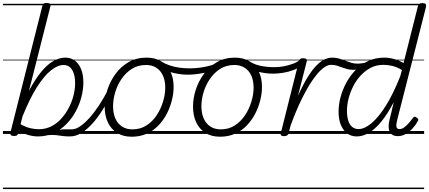

<svg xmlns="http://www.w3.org/2000/svg" viewBox="-20 -911 2919 1306"><path d="M456 17Q429 17 409.5 14.5Q390 12 372 9.5Q354 7 330.5 7Q307 7 274 13L291 -11Q329 -20 356 -24.5Q383 -29 402 -30.5Q421 -32 436.5 -31.5Q452 -31 467 -31Q476 -31 480 -23.5Q484 -16 482.5 -7Q481 2 474 9.5Q467 17 456 17ZM75 14Q61 14 54.5 8Q48 2 51 -10L268 -870Q271 -883 277.5 -887Q284 -891 298 -891Q313 -891 319.5 -885.5Q326 -880 323 -869L177 -293Q219 -372 260 -422Q301 -472 342.5 -495.5Q384 -519 424 -519Q480 -519 513.5 -473.5Q547 -428 547 -350Q547 -303 534 -252Q521 -201 495 -153Q469 -105 431 -66.5Q393 -28 344.5 -5.5Q296 17 238 17Q207 17 173 7.5Q139 -2 109 -22L104 -4Q102 5 95.5 9.5Q89 14 75 14ZM120 -66Q156 -46 186.5 -39Q217 -32 244 -32Q289 -32 327.5 -51Q366 -70 396 -103Q426 -136 447.5 -177Q469 -218 480 -261.5Q491 -305 491 -346Q491 -381 482.5 -409Q474 -437 456.5 -453Q439 -469 412 -469Q372 -469 325 -431Q278 -393 229.5 -315.5Q181 -238 133 -119ZM0 365H618V375H0ZM0 -20H618V0H0ZM0 -505H618V-500H0ZM0 -885H618V-875H0Z M456 17Q445 17 440 9.5Q435 2 436 -7Q437 -16 445.5 -23.5Q454 -31 468 -31Q494 -31 524.5 -51.5Q555 -72 588 -108.5Q621 -145 654 -195Q687 -245 718 -306Q723 -315 731.5 -314.5Q740 -314 746 -307.5Q752 -301 748 -292Q716 -225 681 -168.5Q646 -112 608.5 -70.5Q571 -29 533 -6Q495 17 456 17ZM618 365V375ZM618 -20V0ZM618 -505V-500ZM618 -885V-875Z M876 19Q817 19 776 -7Q735 -33 713.5 -79Q692 -125 692 -186Q692 -242 710.5 -300Q729 -358 765.5 -408Q802 -458 855 -488.5Q908 -519 977 -519Q1035 -519 1076 -494Q1117 -469 1139 -424.5Q1161 -380 1161 -320Q1161 -277 1149.5 -230Q1138 -183 1115.5 -139Q1093 -95 1059 -59Q1025 -23 979 -2Q933 19 876 19ZM881 -31Q935 -31 976.5 -58Q1018 -85 1046 -127.5Q1074 -170 1089 -219.5Q1104 -269 1104 -315Q1104 -362 1088.5 -396.5Q1073 -431 1043.5 -450Q1014 -469 973 -469Q919 -469 877.5 -443Q836 -417 807 -374.5Q778 -332 763.5 -283Q749 -234 749 -189Q749 -141 764.5 -105.5Q780 -70 809.5 -50.5Q839 -31 881 -31ZM618 365H1219V375H618ZM618 -20H1219V0H618ZM618 -505H1219V-500H618ZM618 -885H1219V-875H618Z M1257 -403Q1207 -403 1154.5 -416.5Q1102 -430 1053 -459Q1045 -465 1044 -472.5Q1043 -480 1047.5 -487Q1052 -494 1059.5 -496.5Q1067 -499 1075 -494Q1100 -478 1131.5 -467Q1163 -456 1198.5 -451Q1234 -446 1271 -446Q1305 -446 1342 -451Q1379 -456 1414.5 -466Q1450 -476 1478 -492Q1488 -498 1494 -492Q1500 -486 1500 -476Q1500 -466 1489 -460Q1430 -428 1369 -415.5Q1308 -403 1257 -403ZM1220 365V375ZM1220 -20V0ZM1220 -505V-500ZM1220 -885V-875Z M1477 19Q1418 19 1377 -7Q1336 -33 1314.5 -79Q1293 -125 1293 -186Q1293 -242 1311.5 -300Q1330 -358 1366.5 -408Q1403 -458 1456 -488.5Q1509 -519 1578 -519Q1636 -519 1677 -494Q1718 -469 1740 -424.5Q1762 -380 1762 -320Q1762 -277 1750.5 -230Q1739 -183 1716.5 -139Q1694 -95 1660 -59Q1626 -23 1580 -2Q1534 19 1477 19ZM1482 -31Q1536 -31 1577.5 -58Q1619 -85 1647 -127.5Q1675 -170 1690 -219.5Q1705 -269 1705 -315Q1705 -362 1689.5 -396.5Q1674 -431 1644.5 -450Q1615 -469 1574 -469Q1520 -469 1478.5 -443Q1437 -417 1408 -374.5Q1379 -332 1364.5 -283Q1350 -234 1350 -189Q1350 -141 1365.5 -105.5Q1381 -70 1410.5 -50.5Q1440 -31 1482 -31ZM1219 365H1820V375H1219ZM1219 -20H1820V0H1219ZM1219 -505H1820V-500H1219ZM1219 -885H1820V-875H1219Z M1838 -410Q1794 -410 1749 -420Q1704 -430 1655 -460Q1648 -464 1647.5 -471Q1647 -478 1651 -485Q1655 -492 1661.5 -495Q1668 -498 1676 -494Q1712 -471 1755.5 -462.5Q1799 -454 1848 -454Q1877 -454 1909.5 -460Q1942 -466 1972 -477Q2002 -488 2023 -505Q2030 -512 2037 -509.5Q2044 -507 2047.5 -500Q2051 -493 2050 -485Q2049 -477 2041 -470Q2012 -448 1976 -434.5Q1940 -421 1904 -415.5Q1868 -410 1838 -410ZM1821 365V375ZM1821 -20V0ZM1821 -505V-500ZM1821 -885V-875Z M1912 15Q1899 15 1893 10.5Q1887 6 1890 -5L2013 -495Q2016 -506 2022.5 -510.5Q2029 -515 2042 -515Q2058 -515 2064 -509Q2070 -503 2066 -492L2007 -259Q2042 -337 2073.5 -387.5Q2105 -438 2134 -467Q2163 -496 2189 -507.5Q2215 -519 2239 -519Q2251 -519 2255.5 -511.5Q2260 -504 2258 -494Q2256 -484 2249 -477Q2242 -470 2230 -470Q2205 -470 2173 -443.5Q2141 -417 2105 -364.5Q2069 -312 2031 -234.5Q1993 -157 1956 -55L1943 -4Q1940 6 1932.5 10.5Q1925 15 1912 15ZM1820 365H2224V375H1820ZM1820 -20H2224V0H1820ZM1820 -505H2224V-500H1820ZM1820 -885H2224V-875H1820Z M2381 -436Q2360 -436 2342 -441Q2324 -446 2306.5 -452.5Q2289 -459 2271.5 -464.5Q2254 -470 2231 -470Q2220 -470 2215.5 -477Q2211 -484 2211.5 -494.5Q2212 -505 2219.5 -512Q2227 -519 2239 -519Q2266 -519 2287.5 -512.5Q2309 -506 2329 -498Q2349 -490 2369 -484Q2389 -478 2413 -478Q2425 -478 2446 -481Q2467 -484 2480 -489Q2487 -493 2492 -489.5Q2497 -486 2499 -480Q2501 -474 2499.5 -468Q2498 -462 2490 -459Q2473 -452 2453.5 -447Q2434 -442 2415 -439Q2396 -436 2381 -436ZM2224 365V375ZM2224 -20V0ZM2224 -505V-500ZM2224 -885V-875Z M2406 17Q2369 17 2341.5 -3.5Q2314 -24 2298.5 -61.5Q2283 -99 2283 -151Q2283 -199 2296.5 -250Q2310 -301 2336 -349Q2362 -397 2399.5 -435.5Q2437 -474 2486 -496.5Q2535 -519 2594 -519Q2626 -519 2660.5 -509.5Q2695 -500 2725 -482L2823 -870Q2827 -881 2833.5 -885.5Q2840 -890 2853 -890Q2870 -890 2875 -883.5Q2880 -877 2878 -865L2682 -96Q2674 -66 2676.5 -49.5Q2679 -33 2697 -33Q2713 -33 2728 -43.5Q2743 -54 2758.5 -71.5Q2774 -89 2788 -108Q2793 -116 2799 -117Q2805 -118 2813 -112Q2823 -106 2825 -99.5Q2827 -93 2822 -87Q2808 -61 2786.5 -37.5Q2765 -14 2739.5 0.5Q2714 15 2686 15Q2659 15 2643.5 2Q2628 -11 2624.5 -37Q2621 -63 2631 -102Q2638 -131 2645 -159.5Q2652 -188 2658 -216Q2616 -135 2573.5 -83.5Q2531 -32 2489.5 -7.5Q2448 17 2406 17ZM2340 -156Q2340 -121 2348 -93Q2356 -65 2374 -49Q2392 -33 2419 -33Q2459 -33 2506.5 -72.5Q2554 -112 2604 -191Q2654 -270 2702 -391L2714 -435Q2676 -457 2645 -463.5Q2614 -470 2587 -470Q2541 -470 2503 -450.5Q2465 -431 2434.5 -398.5Q2404 -366 2383 -325Q2362 -284 2351 -240.5Q2340 -197 2340 -156ZM2224 365H2865V375H2224ZM2224 -20H2865V0H2224ZM2224 -505H2865V-500H2224ZM2224 -885H2865V-875H2224Z"/></svg>

Font: Playwrite IS Guides
Style: Regular
Weight: 400
Designer: Veronika Burian, José Scaglione
Foundry: TypeTogether
Version: Version 1.003